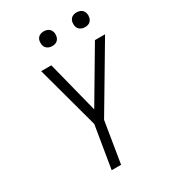

<svg xmlns="http://www.w3.org/2000/svg" viewBox="-221 -1052 1043 1166"><g transform="rotate(-30 300.0 -468.5)"><path d="M211 0 260 -296 141 -735H212L304 -373L518 -735H589L324 -288L277 0ZM506 -833Q493 -833 482 -837.5Q471 -842 463.5 -851Q456 -860 454 -872.5Q452 -885 454 -898Q455 -906 460 -914.5Q465 -923 472.5 -928Q480 -933 488.5 -935Q497 -937 505 -937Q518 -937 529.5 -932.5Q541 -928 548 -919Q555 -910 557.5 -897.5Q560 -885 557 -872Q556 -864 551 -855.5Q546 -847 539 -842Q532 -837 523 -835Q514 -833 506 -833ZM276 -833Q263 -833 252 -837.5Q241 -842 233.5 -851Q226 -860 224 -872.5Q222 -885 224 -898Q225 -906 230 -914.5Q235 -923 242.5 -928Q250 -933 258.5 -935Q267 -937 275 -937Q288 -937 299.5 -932.5Q311 -928 318 -919Q325 -910 327.5 -897.5Q330 -885 327 -872Q326 -864 321 -855.5Q316 -847 309 -842Q302 -837 293 -835Q284 -833 276 -833Z"/></g></svg>

Font: Iosevka Light Extended
Style: Italic
Weight: 300
Width: 7
Italic angle: -9°
Monospace: yes
Designer: Belleve Invis
Foundry: Belleve Invis
Version: Version 32.5.0; ttfautohint (v1.8.4)